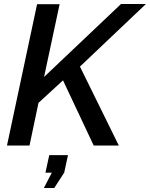

<svg xmlns="http://www.w3.org/2000/svg" viewBox="-20 -730 752 963"><path d="M166 -709H279L201 -344L587 -710H712L381 -396L576 0H450L296 -327L173 -214L128 0H15ZM200 213 240 136H208L227 48H321L302 136L252 213Z"/></svg>

Font: Raleway Thin SemiBold
Style: Italic
Weight: 600
Italic angle: -12°
Version: Version 4.026